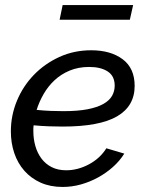

<svg xmlns="http://www.w3.org/2000/svg" viewBox="-20 -730 579 760"><path d="M228 10Q179 10 141 -7Q103 -24 76.5 -54Q50 -84 36.5 -124Q23 -164 23 -210Q23 -273 47 -331Q71 -389 114 -433.5Q157 -478 215 -504.5Q273 -531 341 -531Q418 -531 465.5 -495.5Q513 -460 513 -390Q513 -310 443.5 -269.5Q374 -229 228 -229Q204 -229 174.5 -230Q145 -231 113 -234Q112 -228 112 -222Q112 -216 112 -211Q112 -180 120 -152Q128 -124 144 -102.5Q160 -81 184.5 -68.5Q209 -56 242 -56Q288 -56 332 -79.5Q376 -103 401 -143L472 -122Q454 -93 427 -69Q400 -45 368 -27.5Q336 -10 300.5 0Q265 10 228 10ZM333 -465Q290 -465 255.5 -450.5Q221 -436 195.5 -412Q170 -388 152.5 -357.5Q135 -327 125 -295Q155 -292 181.5 -291Q208 -290 231 -290Q288 -290 326.5 -297.5Q365 -305 389 -318.5Q413 -332 423.5 -350.5Q434 -369 434 -391Q434 -429 406.5 -447Q379 -465 333 -465ZM216 -652 228 -710H507L494 -652Z"/></svg>

Font: PTCRaleway Medium
Style: Italic
Weight: 500
Italic angle: -12°
Designer: Matt McInerney, Pablo Impallari, Rodrigo Fuenzalida
Foundry: Matt McInerney, Pablo Impallari, Rodrigo Fuenzalida
Version: Version 3.000g; ttfautohint (v1.5) -l 8 -r 28 -G 28 -x 14 -D